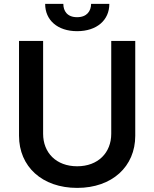

<svg xmlns="http://www.w3.org/2000/svg" viewBox="-20 -933 775 965"><path d="M539.1 -727.3V-260.7C539.1 -165.5 473 -97.3 367.9 -97.3C262.4 -97.3 196.7 -165.5 196.7 -260.7V-727.3H75.6V-250.4C75.6 -96.2 191.4 11.4 367.9 11.4C543.7 11.4 659.8 -96.2 659.8 -250.4V-727.3ZM207 -913.4C206.7 -832 269.2 -776.3 367.5 -776.3C467 -776.3 529.5 -832 529.5 -913.4H437.9C437.5 -878.2 417.6 -846.6 367.5 -846.6C317.1 -846.6 298.3 -878.6 298.3 -913.4Z"/></svg>

Font: Magic Ui Pro Semi Bold
Style: Regular
Weight: 600
Designer: Stefan Endress, Andreas Faust
Version: Version 1.000;FEAKit 1.0